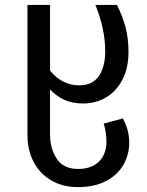

<svg xmlns="http://www.w3.org/2000/svg" viewBox="-20 -547 599 783"><path d="M507 35Q507 83 483.5 124.5Q460 166 413 191Q366 216 298 216Q234 216 187 187.5Q140 159 116 111Q92 63 92 6V-527H184V-259Q233 -199 303 -199Q357 -199 383 -236.5Q409 -274 409 -338Q409 -429 369 -527H457Q479 -483 491.5 -437.5Q504 -392 504 -335Q504 -269 479 -221.5Q454 -174 412 -149.5Q370 -125 320 -125Q276 -125 243.5 -139.5Q211 -154 184 -182V0Q184 59 211.5 100.5Q239 142 298 142Q353 142 383.5 112Q414 82 414 31Q414 -8 403 -43L481 -64Q507 -17 507 35Z"/></svg>

Font: Fira GO
Style: Regular
Weight: 400
Designer: Carrois Corporate
Foundry: Carrois Corporate GbR
Version: Version 0.300